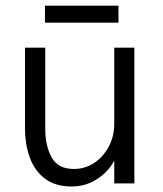

<svg xmlns="http://www.w3.org/2000/svg" viewBox="-20 -659 585 690"><path d="M69.8 0ZM69.8 0ZM237.8 11.2Q179.2 11.2 142.1 -16.6Q105 -44.4 87.4 -92Q69.8 -139.6 69.8 -198.7V-487.8H142.6V-195.8Q142.6 -135.3 165.5 -93.5Q188.5 -51.8 245.1 -51.8Q286.6 -51.8 319.6 -74.2Q352.5 -96.7 371.6 -133.5Q390.6 -170.4 390.6 -213.4V-487.8H462.9V0H390.6V-82.5Q380.9 -61.5 359.6 -40Q338.4 -18.6 307.4 -3.7Q276.4 11.2 237.8 11.2ZM405.8 -577.6H141.6V-638.7H405.8Z"/></svg>

Font: Acari Sans
Style: Regular
Weight: 400
Designer: Alfredo Marco Pradil and Stefan Peev
Foundry: Hanken Design Co.
Version: Version 1.045;February 4, 2021;FontCreator 13.0.0.2655 64-bi